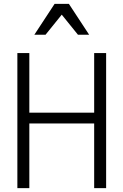

<svg xmlns="http://www.w3.org/2000/svg" viewBox="-20 -975 640 995"><path d="M70 0H132V-335H468V0H530V-700H468V-391H132V-700H70ZM158 -795H216L300 -899L384 -795H442L337 -955H263Z"/></svg>

Font: CommitMonoV143 ExtLt
Style: Regular
Weight: 200
Monospace: yes
Designer: Eigil Nikolajsen
Foundry: Eigil Nikolajsen
Version: Version 1.143